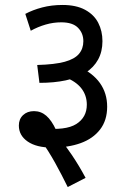

<svg xmlns="http://www.w3.org/2000/svg" viewBox="-20 -652 520 774"><path d="M82 -596Q112 -612 150 -622Q188 -632 232 -632Q287 -632 323 -612.5Q359 -593 376 -560Q393 -527 393 -486Q393 -444 375.5 -412Q358 -380 325 -359Q292 -338 245 -328Q198 -318 139 -318L130 -390Q201 -392 241 -403Q281 -414 298.5 -435Q316 -456 316 -486Q316 -518 294.5 -540Q273 -562 227 -562Q195 -562 164 -553Q133 -544 104 -528ZM147 -135Q245 -125 287.5 -152Q330 -179 330 -230Q330 -268 307.5 -296.5Q285 -325 239 -342L295 -385Q354 -358 383 -317Q412 -276 412 -222Q412 -167 383.5 -130Q355 -93 305 -75Q255 -57 190 -57Q127 -57 91.5 -81.5Q56 -106 56 -146Q56 -172 73 -188Q90 -204 117 -204Q145 -204 166.5 -185.5Q188 -167 206 -128V-113Q238 -74 268.5 -29Q299 16 325 65L253 102Q229 53 202.5 5Q176 -43 145 -86Z"/></svg>

Font: Noto Sans Devanagari SemiCondensed
Style: Regular
Weight: 400
Width: 4
Designer: Jelle Bosma - Monotype Design Team
Foundry: Monotype Imaging Inc.
Version: Version 2.006